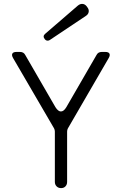

<svg xmlns="http://www.w3.org/2000/svg" viewBox="-20 -967 625 987"><path d="M210 -766Q198 -781 212 -793L380 -938Q391 -947 402 -947Q416 -947 426 -934L428 -931Q438 -919 436 -906Q434 -893 421 -885L237 -762Q232 -758 225 -758Q216 -758 210 -766ZM262 -32V-291Q262 -299 258 -307L47 -669Q39 -683 43.5 -691.5Q48 -700 65 -700H83Q102 -700 110 -684L265 -416Q279 -394 293 -394Q308 -394 321 -416L476 -684Q484 -700 503 -700H521Q538 -700 542.5 -691.5Q547 -683 539 -669L329 -307Q325 -299 325 -291V-32Q325 -18 316.5 -9Q308 0 294 0Q280 0 271 -9Q262 -18 262 -32Z"/></svg>

Font: Higure Gothic
Style: Regular
Weight: 400
Designer: Yoshimichi Ohira
Foundry: Positype
Version: Version 1.000